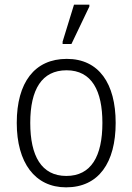

<svg xmlns="http://www.w3.org/2000/svg" viewBox="-20 -795 569 825"><path d="M249 -606H287L364 -767V-775H298L249 -616ZM477 -267C477 -436 405 -542 267 -542C129 -542 52 -441 52 -267C52 -96 130 10 264 10C404 10 477 -96 477 -267ZM110 -267C110 -411 160 -493 266 -493C375 -493 420 -404 420 -267C420 -124 372 -39 265 -39C158 -39 110 -125 110 -267Z"/></svg>

Font: Noto Sans SemiCondensed Light
Style: Regular
Weight: 300
Width: 4
Designer: Monotype Design Team
Foundry: Monotype Imaging Inc.
Version: Version 2.013